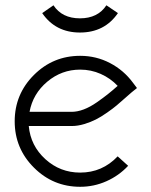

<svg xmlns="http://www.w3.org/2000/svg" viewBox="-20 -695 575 733"><path d="M386.2 -674.8 430.2 -645Q379.4 -570.8 285.2 -570.8Q191.9 -570.8 141.1 -645L184.1 -674.8Q216.8 -625 285.2 -625Q353.5 -625 386.2 -674.8ZM253.9 -268.1Q275.4 -268.1 299.8 -277.3Q324.2 -286.6 349.4 -304.2Q374.5 -321.8 391.1 -335Q407.7 -348.1 429.2 -367.2Q401.4 -396.5 364.5 -412.8Q327.6 -429.2 286.1 -429.2Q215.3 -429.2 160.4 -383.1Q105.5 -336.9 92.8 -268.1ZM89.8 -213.9Q96.7 -138.7 153.1 -87.4Q209.5 -36.1 286.1 -36.1Q370.6 -36.1 429.2 -98.1L469.2 -62Q434.1 -24.4 386.5 -3.2Q338.9 18.1 286.1 18.1Q182.6 18.1 109.4 -55.2Q36.1 -128.4 36.1 -231.9Q36.1 -335.4 109.4 -408.7Q182.6 -481.9 286.1 -481.9Q347.2 -481.9 399.9 -454.3Q452.6 -426.8 487.8 -378.9L502.9 -358.9L482.9 -342.8Q478 -338.9 458.3 -321.3Q438.5 -303.7 425.5 -292.7Q412.6 -281.7 388.9 -265.1Q365.2 -248.5 345.9 -238.8Q326.7 -229 301.8 -221.4Q276.9 -213.9 253.9 -213.9Z"/></svg>

Font: Rawengulk
Style: Demibold
Weight: 600
Version: Version 0.92